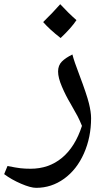

<svg xmlns="http://www.w3.org/2000/svg" viewBox="-60 -653 518 923"><path d="M307.6 -556.2Q282.7 -518.6 231.4 -470.2Q179.2 -510.7 147.5 -546.9Q197.3 -595.7 229.5 -632.8Q268.1 -590.8 307.6 -556.2ZM113.8 250Q87.4 250 41.3 230.2Q-4.9 210.4 -40 184.1L-23.9 145Q17.1 153.3 39.1 155.8Q61 158.2 86.9 158.2Q174.8 158.2 238 105.7Q301.3 53.2 334 -47.9Q323.2 -74.7 313 -94.2Q302.7 -113.8 278.3 -156.2Q256.3 -192.9 237.8 -236.1Q219.2 -279.3 219.2 -309.1Q219.2 -338.9 237.5 -357.2Q255.9 -375.5 288.1 -391.1Q295.9 -359.4 321.3 -293.5Q356.9 -199.2 367.4 -156.7Q377.9 -114.3 377.9 -85Q377.9 6.8 343.5 84.5Q309.1 162.1 248.3 206.1Q187.5 250 113.8 250Z"/></svg>

Font: Droid Persian Naskh
Style: Regular
Weight: 400
Designer: Pascal Zoghbi
Foundry: Ascender Corporation
Version: Version 1.00